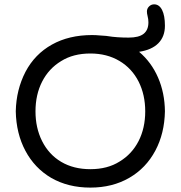

<svg xmlns="http://www.w3.org/2000/svg" viewBox="-20 -854 832 885"><path d="M215.8 -34.2Q139.6 -79.1 97.2 -158.7Q54.7 -238.3 52.7 -340.8Q54.7 -440.4 97.7 -523.4Q140.6 -604.5 219.2 -648.4Q297.9 -692.4 404.3 -692.4Q421.9 -692.4 442.9 -690.4Q463.9 -688.5 469.7 -688.5Q472.7 -687.5 476.6 -687.5Q518.6 -680.7 573.2 -680.7Q620.1 -680.7 642.1 -698.2Q664.1 -715.8 664.1 -751Q664.1 -765.6 660.2 -780.3Q657.2 -792 657.2 -800.8Q657.2 -814.5 667 -824.2Q676.8 -834 690.4 -834Q713.9 -834 727.1 -808.1Q740.2 -782.2 740.2 -735.4Q740.2 -685.5 710 -654.8Q679.7 -624 621.1 -615.2Q677.7 -567.4 708.5 -496.6Q739.3 -425.8 740.2 -340.8Q738.3 -239.3 696.3 -160.2Q653.3 -79.1 575.7 -34.2Q498 10.7 396.5 10.7Q293.9 10.7 215.8 -34.2ZM531.2 -109.4Q587.9 -143.6 618.7 -203.6Q649.4 -263.7 649.4 -340.8Q649.4 -417 619.1 -477.5Q587.9 -539.1 530.3 -573.2Q472.7 -607.4 396.5 -607.4Q317.4 -607.4 261.7 -572.3Q205.1 -538.1 174.3 -478Q143.6 -418 143.6 -340.8Q143.6 -264.6 173.8 -204.1Q205.1 -141.6 262.2 -107.9Q319.3 -74.2 396.5 -74.2Q475.6 -74.2 531.2 -109.4Z"/></svg>

Font: jf-openhuninn-2.1
Style: Regular
Weight: 400
Designer: [Kosugi Maru]
Designed by MOTOYA      

[Varela Round]
Joe Prince (Latin component); Avraham Cornfeld (Hebrew component)
Foundry: justfont Co., Ltd.
Version: 2.1